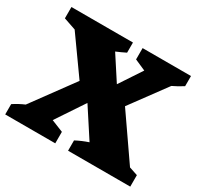

<svg xmlns="http://www.w3.org/2000/svg" viewBox="-147 -828 1034 1000"><g transform="rotate(30 370.0 -328.5)"><path d="M-6 0V-62Q26 -83 61 -98L242 -345L86 -564L13 -589V-657H383V-596Q355 -582 326 -570L419 -427L507 -560L441 -589V-657H732V-596Q701 -576 669 -561L513 -349L695 -86L746 -69V0H372V-62Q408 -81 447 -94L335 -266L223 -98L295 -69V0Z"/></g></svg>

Font: Piazzolla SC ExtraBold
Style: Regular
Weight: 800
Designer: Juan Pablo del Peral
Foundry: Huerta Tipografica
Version: Version 1.330